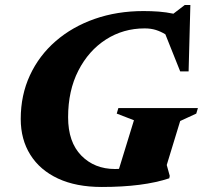

<svg xmlns="http://www.w3.org/2000/svg" viewBox="-20 -729 808 764"><path d="M437.5 -56.5Q446 -56.5 453.5 -57L513 -250.5L444.5 -277L451 -299H767.5L761 -277L697 -247.5L643.5 -72.5L655.5 -29L653.5 -19.5Q550 15 385 15Q283 15 211 -18.5Q139 -52 100.8 -113Q62.5 -174 62.5 -255.5Q62.5 -350.5 99 -429.2Q135.5 -508 201.5 -565.2Q267.5 -622.5 356.8 -653.8Q446 -685 551 -685Q582.5 -685 612 -682.8Q641.5 -680.5 670 -674.5L715 -709H737.5L730.5 -445H697L638 -592.5Q620 -603.5 600.2 -609.8Q580.5 -616 555.5 -616Q470.5 -616 401.5 -571.8Q332.5 -527.5 291.8 -448Q251 -368.5 251 -262.5Q251 -163.5 303.5 -110Q356 -56.5 437.5 -56.5Z"/></svg>

Font: Newsreader 16pt ExtraBold
Style: Italic
Weight: 800
Italic angle: -17°
Designer: Hugues Gentile
Foundry: Production Type
Version: Version 1.003; ttfautohint (v1.8.3)